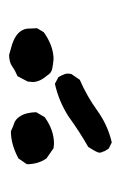

<svg xmlns="http://www.w3.org/2000/svg" viewBox="60 -960 271 432"><g transform="rotate(90 196.0 -743.5)"><path d="M168 -731 153 -739Q151 -742 149.5 -745.5Q148 -749 146.5 -752.5Q145 -756 145 -760L146 -768L159 -787Q196 -803 228.5 -826.5Q261 -850 300 -859L314 -852L320 -842Q320 -840 321.5 -837.5Q323 -835 323 -831Q323 -826 310 -806Q275 -786 242 -762Q208 -740 168 -731ZM275 -632Q272 -633 268 -635Q264 -637 256.5 -639.5Q249 -642 243 -650Q237 -658 234.5 -668.5Q232 -679 232 -689L243 -708Q272 -729 303 -729L313 -728L336 -712Q349 -693 349 -668L336 -649Q304 -632 275 -632ZM103 -628 89 -632Q48 -642 44 -668L43 -691L52 -706Q83 -728 113 -728Q124 -727 134 -725Q144 -723 149 -714Q164 -697 164 -681L163 -670L151 -647Q139 -642 129 -635Q119 -628 103 -628Z"/></g></svg>

Font: Yozai
Style: Regular
Weight: 400
Designer: LXGW / Y.OzVox
Foundry: LXGW / Y.OzVox
Version: Version 0.861;October 22, 2024